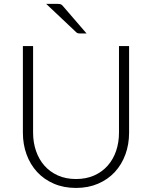

<svg xmlns="http://www.w3.org/2000/svg" viewBox="-20 -940 767 969"><path d="M363.5 -36.5Q414.5 -36.5 454.8 -54.2Q495 -72 523 -103.5Q551 -135 565.8 -177.8Q580.5 -220.5 580.5 -270V-707.5H631.5V-270Q631.5 -211.5 613 -160.8Q594.5 -110 559.8 -72.2Q525 -34.5 475.2 -13Q425.5 8.5 363.5 8.5Q301.5 8.5 251.8 -13Q202 -34.5 167.2 -72.2Q132.5 -110 114 -160.8Q95.5 -211.5 95.5 -270V-707.5H147V-270.5Q147 -221 161.8 -178.2Q176.5 -135.5 204.2 -104Q232 -72.5 272.2 -54.5Q312.5 -36.5 363.5 -36.5ZM267 -920.5Q279 -920.5 285.2 -918.8Q291.5 -917 297.5 -909.5L417 -771H384.5Q378 -771 373.8 -772Q369.5 -773 365 -777L213 -920.5Z"/></svg>

Font: LatoLatin Light
Style: Regular
Weight: 300
Designer: Lukasz Dziedzic with Adam Twardoch and Botio Nikoltchev
Foundry: tyPoland Lukasz Dziedzic
Version: Version 2.015; 2015-08-06; http://www.latofonts.com/